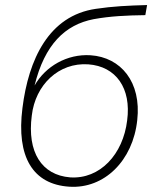

<svg xmlns="http://www.w3.org/2000/svg" viewBox="-20 -735 624 761"><path d="M255 5C393 14 507 -98 524 -259C541 -410 459 -508 339 -516C246 -522 160 -472 117 -396C157 -559 238 -637 351 -659C417 -671 481 -674 556 -675L563 -715C489 -713 426 -710 360 -700C173 -673 93 -499 69 -307C44 -112 111 -4 255 5ZM258 -32C145 -41 87 -132 106 -277C120 -399 213 -488 330 -480C440 -472 501 -385 484 -258C468 -123 376 -24 258 -32Z"/></svg>

Font: Fixel Text 20240404 ExtraLight
Style: Italic
Weight: 200
Width: 4
Italic angle: -10°
Designer: AlfaBravo + MacPaw
Foundry: Kyrylo Tkachov, Marchela Mozhyna, Serhii Makarenko, Maria Weinstein, Zakhar Kryvoshyya
Version: Version 1.211;Glyphs 3.2 (3225)